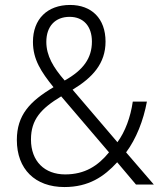

<svg xmlns="http://www.w3.org/2000/svg" viewBox="-20 -745 652 775"><path d="M263 -725C171 -725 113 -668 113 -576C113 -505 146 -455 196 -393C100 -336 48 -280 48 -180C48 -62 122 10 240 10C338 10 400 -32 453 -90L529 0H601L489 -130C530 -185 559 -259 573 -335H516C507 -272 485 -213 454 -171L273 -383C354 -432 406 -489 406 -577C406 -671 349 -725 263 -725ZM261 -677C317 -677 351 -639 351 -577C351 -510 316 -462 241 -420C195 -473 167 -520 167 -576C167 -639 203 -677 261 -677ZM227 -356 420 -130C376 -76 323 -41 243 -41C160 -41 105 -94 105 -182C105 -263 146 -307 227 -356Z"/></svg>

Font: Noto Sans Telugu SemiCondensed Light
Style: Regular
Weight: 300
Width: 4
Designer: Jelle Bosma - Monotype Design Team
Foundry: Monotype Imaging Inc.
Version: Version 2.005